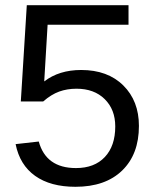

<svg xmlns="http://www.w3.org/2000/svg" viewBox="-20 -708 596 738"><path d="M514 -224Q514 -115 449.5 -52.5Q385 10 270 10Q174 10 115 -32Q56 -74 40 -154L129 -164Q157 -62 272 -62Q343 -62 383 -104.5Q423 -147 423 -222Q423 -287 382.5 -327Q342 -367 274 -367Q238 -367 207.5 -356Q177 -345 146 -318H60L83 -688H474V-613H163L150 -395Q207 -439 292 -439Q394 -439 454 -379.5Q514 -320 514 -224Z"/></svg>

Font: TharLon
Style: Regular
Weight: 400
Designer: Sai Zin Di Di Zone
Foundry: Sai Zin Di Di Zone, Sun Tun
Version: Version 1.003 September 27 2012